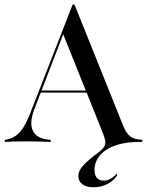

<svg xmlns="http://www.w3.org/2000/svg" viewBox="-30 -601 630 813"><path d="M116.1 -140.3Q93.5 -82.3 108.5 -48.8Q123.4 -15.3 175 -9.7L184.7 -8.9V0Q155.6 -1.6 124.6 -2Q93.5 -2.4 69.4 -2.4Q43.5 -2.4 24.6 -1.6Q5.6 -0.8 -9.7 0V-8.9L0 -10.5Q22.6 -15.3 39.1 -27.8Q55.6 -40.3 71 -64.9Q86.3 -89.5 102.4 -133.1L277.4 -581.5H285.5L491.9 -67.7Q505.6 -34.7 522.6 -22.6Q539.5 -10.5 572.6 -8.9V0Q509.7 -1.6 464.5 12.9Q419.4 27.4 394.8 54.8Q370.2 82.3 370.2 120.2Q370.2 140.3 380.2 152Q390.3 163.7 408.9 163.7Q423.4 164.5 438.3 156Q453.2 147.6 463.7 133.9L466.9 141.1Q449.2 166.1 423 179Q396.8 191.9 366.9 191.9Q337.1 192.7 319.4 179.4Q301.6 166.1 301.6 144.4Q301.6 123.4 320.2 102Q338.7 80.6 383.9 46.8Q403.2 32.3 410.5 21Q417.7 9.7 415.7 -4Q413.7 -17.7 404.8 -39.5L235.5 -461.3L246.8 -479.8ZM136.3 -208.9 140.3 -217.7H379.8L383.1 -208.9Z"/></svg>

Font: Playfair 144pt SemiCondensed Medium
Style: Regular
Weight: 500
Width: 4
Designer: Claus Eggers Sørensen
Foundry: Claus Eggers Sørensen
Version: Version 2.203